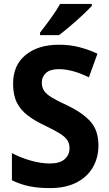

<svg xmlns="http://www.w3.org/2000/svg" viewBox="-20 -953 559 983"><path d="M484 -208Q484 -146 455.5 -96.5Q427 -47 371.5 -18.5Q316 10 236 10Q176 10 130 0.5Q84 -9 41 -30V-169Q87 -145 138.5 -130.5Q190 -116 235 -116Q286 -116 311 -138Q336 -160 336 -194Q336 -218 324.5 -235.5Q313 -253 285.5 -270Q258 -287 210 -310Q159 -334 122.5 -361.5Q86 -389 66.5 -427.5Q47 -466 47 -525Q47 -619 111 -671.5Q175 -724 282 -724Q339 -724 388 -711Q437 -698 479 -678L435 -557Q395 -577 356 -588Q317 -599 281 -599Q237 -599 215.5 -579.5Q194 -560 194 -530Q194 -506 205.5 -488.5Q217 -471 245 -454Q273 -437 323 -414Q401 -377 442.5 -331.5Q484 -286 484 -208ZM450 -923Q433 -904 403 -876Q373 -848 340 -820Q307 -792 282 -773H185V-786Q210 -818 239.5 -858.5Q269 -899 288 -933H450Z"/></svg>

Font: Noto Sans Khmer UI SemiCondensed
Style: Bold
Weight: 700
Width: 4
Designer: Danh Hong and the Monotype Design Team
Foundry: Monotype Imaging Inc.
Version: Version 2.002; ttfautohint (v1.8.4.7-5d5b)